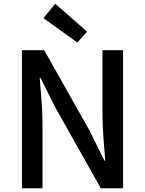

<svg xmlns="http://www.w3.org/2000/svg" viewBox="-20 -1005 774 1025"><path d="M393 -778 445 -836 275 -985 212 -908ZM97 0H207V-347C207 -427 198 -512 192 -588H197L274 -434L518 0H637V-737H527V-393C527 -313 536 -224 542 -148H537L460 -304L216 -737H97Z"/></svg>

Font: Noto Sans JP Medium
Style: Regular
Weight: 500
Designer: Ryoko NISHIZUKA  (kana, bopomofo & ideographs); Paul D. Hunt (Latin, Greek & Cyrillic); Sandoll Communications , Soo-you
Foundry: Adobe
Version: Version 2.002;hotconv 1.0.116;makeotfexe 2.5.65601